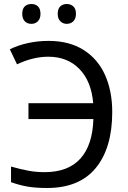

<svg xmlns="http://www.w3.org/2000/svg" viewBox="-20 -928 638 958"><path d="M65 -607 29 -682Q69 -702 119 -713Q169 -724 222 -724Q326 -724 397.5 -678.5Q469 -633 504.5 -553Q540 -473 540 -369Q540 -190 458 -90Q376 10 215 10Q158 10 117.5 3Q77 -4 35 -19V-97Q84 -83 122.5 -76Q161 -69 202 -69Q320 -69 381 -136.5Q442 -204 446 -334H122V-413H445Q436 -522 376.5 -583.5Q317 -645 221 -645Q145 -645 65 -607ZM137 -908Q157 -908 169.5 -896Q182 -884 182 -859Q182 -835 169 -822Q156 -809 137 -809Q116 -809 103.5 -822Q91 -835 91 -859Q91 -884 103.5 -896Q116 -908 137 -908ZM313 -908Q333 -908 346 -896Q359 -884 359 -859Q359 -835 346 -822Q333 -809 313 -809Q294 -809 281 -822Q268 -835 268 -859Q268 -884 280.5 -896Q293 -908 313 -908Z"/></svg>

Font: Noto Sans Display
Style: Regular
Weight: 400
Designer: Monotype Design team
Foundry: Monotype Imaging Inc.
Version: Version 1.000